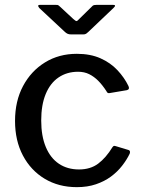

<svg xmlns="http://www.w3.org/2000/svg" viewBox="-20 -762 585 792"><path d="M297 -540Q353 -540 394.5 -521.5Q436 -503 464.5 -472.5Q493 -442 510 -407Q516 -393 503 -390L432 -378Q423 -376 419 -386Q402 -412 385 -429Q368 -446 348 -456Q328 -466 302 -466Q256 -466 221.5 -442.5Q187 -419 168.5 -374Q150 -329 150 -265Q150 -201 169 -155.5Q188 -110 223 -86.5Q258 -63 306 -63Q353 -63 385 -87Q417 -111 444 -155Q447 -159 449.5 -160Q452 -161 458 -159L511 -143Q519 -140 515 -128Q503 -103 483.5 -78Q464 -53 437.5 -33.5Q411 -14 376 -2Q341 10 297 10Q222 10 164.5 -24.5Q107 -59 74.5 -120.5Q42 -182 42 -263Q42 -345 75 -407Q108 -469 165.5 -504.5Q223 -540 297 -540ZM359 -735Q363 -740 368 -741Q373 -742 379 -742H446Q462 -742 448 -729L344 -630Q340 -626 335.5 -623Q331 -620 323 -620H274Q264 -620 258 -623Q252 -626 247 -631L142 -729Q137 -735 137.5 -738.5Q138 -742 145 -742H207Q214 -742 217.5 -741.5Q221 -741 227 -735L282 -684Q292 -675 295.5 -675Q299 -675 307 -684Z"/></svg>

Font: Libre Franklin Thin Medium
Style: Regular
Weight: 500
Version: Version 3.000